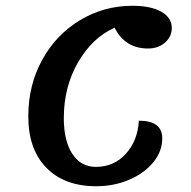

<svg xmlns="http://www.w3.org/2000/svg" viewBox="-20 -620 660 665"><path d="M78 -217Q78 -325 126 -412.5Q174 -500 257 -550Q340 -600 439 -600Q502 -600 538.5 -579.5Q575 -559 575 -523Q575 -493 551.5 -472.5Q528 -452 493 -452Q413 -452 377 -524Q300 -490 250.5 -404.5Q201 -319 201 -211Q201 -132 230.5 -87Q260 -42 312 -42Q375 -42 416 -87.5Q457 -133 461 -202Q542 -202 542 -141Q542 -96 511 -58Q480 -20 427.5 2.5Q375 25 313 25Q203 25 140.5 -39Q78 -103 78 -217Z"/></svg>

Font: Lemonada
Style: Regular
Weight: 400
Designer: Mohamed Gaber (Arabic) Eduardo Tunni (Latin)
Foundry: Kief Type Foundry
Version: Version 3.006